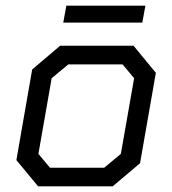

<svg xmlns="http://www.w3.org/2000/svg" viewBox="-20 -660 610 680"><path d="M38 -93 94 -414 193 -498H453L532 -402L476 -82L379 0H115ZM349 -66 408 -115 455 -383 414 -432H222L163 -383L116 -115L157 -66ZM215 -640H495L484 -580H204Z"/></svg>

Font: Chakra Petch
Style: Italic
Weight: 400
Italic angle: -10°
Designer: Katatrad Aksorn Co.,Ltd.
Foundry: Cadson Demak Co.,Ltd.
Version: Version 1.000; ttfautohint (v1.6)